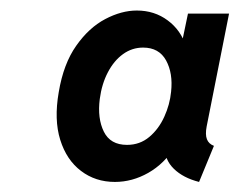

<svg xmlns="http://www.w3.org/2000/svg" viewBox="-20 -747 464 372"><path d="M202.6 -394.5Q165 -394.5 137 -415.8Q108.9 -437 96.7 -476.1Q84.5 -515.1 93.8 -568.4Q103 -623.5 127.7 -658.4Q152.3 -693.4 183.8 -710Q215.3 -726.6 245.1 -726.6Q279.3 -726.6 304.9 -707.5Q330.6 -688.5 340.3 -657.2L289.1 -672.4H369.1L327.6 -641.1L344.2 -720.7H423.8L380.4 -502Q377.4 -486.3 380.9 -477.3Q384.3 -468.3 394.5 -464.4L365.7 -394.5Q335 -402.3 316.9 -419.9Q298.8 -437.5 299.8 -461.4L339.4 -441.9H263.2L318.8 -462.4Q298.3 -429.7 267.3 -412.1Q236.3 -394.5 202.6 -394.5ZM226.1 -466.3Q251 -466.3 269.3 -481.7Q287.6 -497.1 298.3 -520.8Q309.1 -544.4 311.5 -569.3Q315.4 -605 301.8 -629.9Q288.1 -654.8 257.3 -654.8Q235.8 -654.8 218.3 -642.1Q200.7 -629.4 189 -606.9Q177.2 -584.5 173.3 -555.2Q168.5 -517.6 181.2 -491.9Q193.8 -466.3 226.1 -466.3Z"/></svg>

Font: Reddit Sans
Style: Bold Italic
Weight: 700
Italic angle: -11.25°
Designer: Stephen Hutchings
Version: Version 1.013